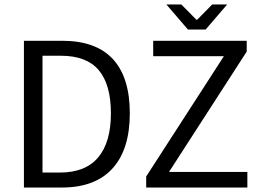

<svg xmlns="http://www.w3.org/2000/svg" viewBox="-20 -838 1165 858"><path d="M257.8 -655.8Q408.7 -655.8 484.4 -574Q560.1 -492.2 560.1 -331.5Q560.1 -170.4 482.7 -85.2Q405.3 0 256.8 0H86.9V-655.8ZM475.6 -331.5Q475.6 -460.4 421.1 -524.7Q366.7 -588.9 252 -588.9H169.9V-66.9H247.6Q361.8 -66.9 418.7 -134.5Q475.6 -202.1 475.6 -331.5ZM980.5 -586.9H664.6V-655.8H1082.5V-607.4L735.4 -69.8H1085.4V0H633.3V-49.3ZM898.9 -706.1H819.8L723.6 -817.9H790.5L857.4 -750H861.3L928.2 -817.9H995.1Z"/></svg>

Font: Varta
Style: Regular
Weight: 400
Designer: Joana Correia, Viktoriya Grabowska, Eben Sorkin
Foundry: Sorkin Type
Version: Version 1.003; ttfautohint (v1.3) -l 8 -r 24 -G 200 -x 12 -H